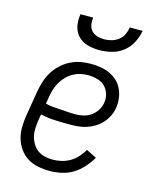

<svg xmlns="http://www.w3.org/2000/svg" viewBox="-113 -816 726 901"><g transform="rotate(15 250.0 -366.0)"><path d="M216 8Q186 8 158 2.5Q130 -3 107 -17.5Q84 -32 68 -54.5Q52 -77 44.5 -103.5Q37 -130 37.5 -159Q38 -188 43 -218L63 -338Q67 -362 75 -387Q83 -412 96.5 -434.5Q110 -457 130.5 -476Q151 -495 175 -507Q199 -519 224 -523.5Q249 -528 274 -528Q298 -528 321.5 -524Q345 -520 365.5 -510.5Q386 -501 402.5 -485.5Q419 -470 428.5 -449.5Q438 -429 441 -405.5Q444 -382 440 -358Q437 -338 427.5 -318.5Q418 -299 403.5 -283Q389 -267 370.5 -255.5Q352 -244 332 -237.5Q312 -231 292 -229Q272 -227 252 -227Q215 -227 179 -228.5Q143 -230 108 -238L103 -209Q100 -188 99 -168Q98 -148 102.5 -129.5Q107 -111 117 -94.5Q127 -78 142 -67Q157 -56 176 -51.5Q195 -47 215 -47Q236 -47 257.5 -52Q279 -57 298.5 -68.5Q318 -80 333.5 -97Q349 -114 359 -133L409 -108Q394 -82 373.5 -59Q353 -36 327.5 -20.5Q302 -5 273 1.5Q244 8 216 8ZM262 -280Q281 -280 301 -284.5Q321 -289 337.5 -300.5Q354 -312 365.5 -329.5Q377 -347 380 -366Q384 -389 377.5 -410.5Q371 -432 356 -446.5Q341 -461 319 -467Q297 -473 274 -473Q256 -473 237.5 -469Q219 -465 202 -455.5Q185 -446 171 -431.5Q157 -417 147 -400Q137 -383 131.5 -365Q126 -347 123 -329L117 -293Q134 -288 152.5 -286.5Q171 -285 189.5 -284Q208 -283 226 -281.5Q244 -280 262 -280ZM293 -600Q264 -600 236.5 -607.5Q209 -615 190 -634.5Q171 -654 165.5 -682.5Q160 -711 165 -740H227Q224 -722 227 -705Q230 -688 241 -676.5Q252 -665 268 -660Q284 -655 302 -655Q320 -655 338 -660Q356 -665 371 -676.5Q386 -688 394 -705Q402 -722 405 -740H467Q462 -711 447.5 -682.5Q433 -654 408 -634.5Q383 -615 352.5 -607.5Q322 -600 293 -600Z"/></g></svg>

Font: Iosevka Curly Slab Light
Style: Italic
Weight: 300
Italic angle: -9°
Monospace: yes
Designer: Belleve Invis
Foundry: Belleve Invis
Version: Version 22.1.2; ttfautohint (v1.8.4)